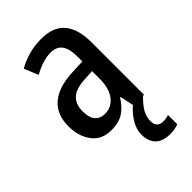

<svg xmlns="http://www.w3.org/2000/svg" viewBox="-234 -632 940 940"><g transform="rotate(-45 236.5 -161.5)"><path d="M244 -550Q328 -550 367.5 -502.5Q407 -455 407 -363V0H334L318 -74H315Q289 -32 256 -11Q223 10 172 10Q106 10 71 -36.5Q36 -83 36 -153Q36 -235 87.5 -278.5Q139 -322 237 -326L309 -329V-360Q309 -417 289.5 -443.5Q270 -470 230 -470Q202 -470 172.5 -460.5Q143 -451 111 -434L81 -507Q116 -527 157 -538.5Q198 -550 244 -550ZM256 -259Q193 -256 165 -230Q137 -204 137 -155Q137 -111 155.5 -90Q174 -69 206 -69Q252 -69 280.5 -106Q309 -143 309 -210V-262ZM338 113Q338 159 382 159Q395 159 404 157Q413 155 420 153V217Q409 221 395.5 224Q382 227 364 227Q312 227 286 201.5Q260 176 260 129Q260 91 284 53Q308 15 347 -14L400 0Q366 33 352 59Q338 85 338 113Z"/></g></svg>

Font: Noto Sans Condensed Medium
Style: Regular
Weight: 500
Width: 3
Designer: Monotype Design Team
Foundry: Monotype Imaging Inc.
Version: Version 2.013; ttfautohint (v1.8.4.7-5d5b)